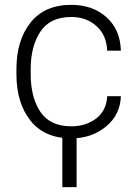

<svg xmlns="http://www.w3.org/2000/svg" viewBox="-20 -558 558 788"><path d="M272.9 -39.6Q332.5 -39.6 374.8 -71.8Q417 -104 419.9 -163.1H476.1Q473.6 -86.9 415 -38.6Q356.4 9.8 272.9 9.8Q163.1 9.8 105.2 -62.7Q47.4 -135.3 47.4 -253.9V-274.4Q47.4 -392.1 105.2 -465.1Q163.1 -538.1 272.5 -538.1Q360.4 -538.1 417 -487.3Q473.6 -436.5 476.1 -350.1H419.9Q417.5 -413.6 376 -450.9Q334.5 -488.3 272.5 -488.3Q185.5 -488.3 145.8 -428.2Q106 -368.2 106 -274.4V-253.9Q106 -158.2 145.8 -98.9Q185.5 -39.6 272.9 -39.6ZM294.4 210H235.8V-23.9H294.4Z"/></svg>

Font: Franko
Style: Light
Weight: 300
Designer: Google
Version: Version 1.200310; 2013